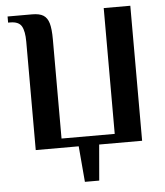

<svg xmlns="http://www.w3.org/2000/svg" viewBox="-57 -710 802 935"><g transform="rotate(-5 344.5 -242.5)"><path d="M305 0H95V-530Q95 -581 81 -605.5Q67 -630 25 -630H15V-660H135Q171 -660 190 -648Q209 -636 217 -608.5Q225 -581 225 -530V-45H485V-660H615V0H405L390 175H320Z"/></g></svg>

Font: Philosopher
Style: Bold
Weight: 700
Designer: Jovanny Lemonad
Foundry: Jovanny Lemonad
Version: Version 2.000